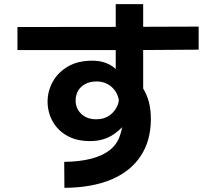

<svg xmlns="http://www.w3.org/2000/svg" viewBox="-20 -839 1040 924"><path d="M290 65 289 -60Q363 -61 418 -75Q473 -89 508 -116.5Q543 -144 557 -186Q561 -197 563.5 -207Q566 -217 568 -227Q551 -209 528.5 -193.5Q506 -178 477.5 -169Q449 -160 414 -160Q347 -160 301.5 -186.5Q256 -213 232.5 -256.5Q209 -300 209 -350Q209 -400 233.5 -445Q258 -490 306 -518.5Q354 -547 425 -547Q459 -547 487 -537Q515 -527 537 -507V-819H669V-413Q687 -384 696.5 -348Q706 -312 706 -266Q706 -162 657 -88Q608 -14 515.5 25Q423 64 290 65ZM443 -265Q476 -265 499 -278.5Q522 -292 536 -313.5Q550 -335 552 -358Q544 -398 515 -422.5Q486 -447 444 -447Q414 -447 391 -435Q368 -423 356 -402.5Q344 -382 344 -355Q344 -317 371 -291Q398 -265 443 -265ZM64 -598V-709Q282 -709 500 -709.5Q718 -710 936 -711V-600Q718 -598 500 -598Q282 -598 64 -598Z"/></svg>

Font: Murecho Thin SemiBold
Style: Regular
Weight: 600
Version: Version 1.010